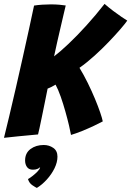

<svg xmlns="http://www.w3.org/2000/svg" viewBox="-29 -676 659 964"><path d="M-9 16Q1.5 -26 17 -91Q32.5 -156 50 -232.2Q67.5 -308.5 84.8 -385.8Q102 -463 117 -531.5Q132 -600 142 -648Q160 -651 183 -652.5Q206 -654 226 -654Q249.5 -654 269.8 -652.2Q290 -650.5 301 -648.5Q298 -636 291.2 -607.2Q284.5 -578.5 275.8 -541.2Q267 -504 258.2 -465Q249.5 -426 242.5 -393Q273 -416 315.2 -456Q357.5 -496 404.5 -547.8Q451.5 -599.5 496 -656.5Q516.5 -638.5 539.5 -621.2Q562.5 -604 581.5 -591Q600.5 -578 610 -572.5Q600 -558 575.5 -529.5Q551 -501 517.2 -465.8Q483.5 -430.5 445.2 -396Q407 -361.5 370 -335.5Q391.5 -300.5 411.5 -259.8Q431.5 -219 447.8 -180Q464 -141 474.2 -110.8Q484.5 -80.5 487 -66.5Q471.5 -58 443 -44.5Q414.5 -31 383 -18.2Q351.5 -5.5 327.5 1.5Q325 -14 317.5 -46Q310 -78 299.2 -116.2Q288.5 -154.5 275.8 -190.8Q263 -227 250 -251Q240.5 -245 229.2 -239.5Q218 -234 210 -231Q204 -200.5 196.5 -164Q189 -127.5 182 -93Q175 -58.5 169.5 -33.2Q164 -8 162 -1Q152.5 0 125 2.5Q97.5 5 61.5 8.5Q25.5 12 -9 16ZM156 267.5Q150 265 133.8 254.2Q117.5 243.5 111.5 223Q121 218 134.8 207.2Q148.5 196.5 159.5 185Q170.5 173.5 171.5 166.5Q172.5 164.5 172.5 163Q167.5 168.5 158.5 172.2Q149.5 176 136 176Q116 176 106.5 162.5Q97 149 97 130Q97 92.5 124.2 72.2Q151.5 52 190.5 52Q217.5 52 238.5 66.5Q259.5 81 259.5 110.5Q259.5 138.5 244.8 168.8Q230 199 206.2 225.2Q182.5 251.5 156 267.5Z"/></svg>

Font: Grandstander
Style: Bold Italic
Weight: 700
Italic angle: -15°
Designer: Tyler Finck
Foundry: Etcetera Type Co
Version: Version 1.200; ttfautohint (v1.8.3)